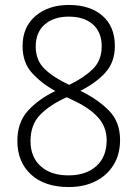

<svg xmlns="http://www.w3.org/2000/svg" viewBox="-20 -744 554 774"><path d="M258 -724Q343 -724 393 -680.5Q443 -637 443 -559Q443 -493 404.5 -451Q366 -409 304 -378Q374 -344 419 -298.5Q464 -253 464 -180Q464 -122 438 -79.5Q412 -37 365.5 -13.5Q319 10 257 10Q160 10 105 -40.5Q50 -91 50 -176Q50 -251 93 -298Q136 -345 203 -377Q147 -408 109 -450Q71 -492 71 -558Q71 -635 123 -679.5Q175 -724 258 -724ZM257 -677Q197 -677 160.5 -645.5Q124 -614 124 -556Q124 -500 161 -465Q198 -430 259 -402Q316 -429 353 -464.5Q390 -500 390 -557Q390 -614 354.5 -645.5Q319 -677 257 -677ZM103 -175Q103 -111 144 -74Q185 -37 256 -37Q327 -37 368.5 -74.5Q410 -112 410 -179Q410 -232 375 -271Q340 -310 270 -342L249 -352Q182 -322 142.5 -282Q103 -242 103 -175Z"/></svg>

Font: Noto Sans Sinhala UI SemiCondensed Light
Style: Regular
Weight: 300
Width: 4
Designer: Jelle Bosma - Monotype Design Team
Foundry: Monotype Imaging Inc.
Version: Version 2.006; ttfautohint (v1.8.4.7-5d5b)